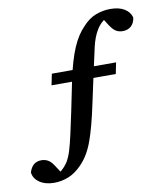

<svg xmlns="http://www.w3.org/2000/svg" viewBox="-91 -664 706 824"><g transform="rotate(-10 262.0 -252.5)"><path d="M140 -320 150 -369H430L420 -320ZM324 -327 299 -211Q278 -111 256.5 -52.5Q235 6 200 41Q172 70 141.5 82Q111 94 80 94Q41 94 16 77Q-9 60 -12 33Q1 -11 41 -11Q57 -11 70 -3.5Q83 4 95 23L121 63L83 68Q104 60 118 48Q132 36 144 19Q157 -2 165.5 -30Q174 -58 183 -98.5Q192 -139 204 -196L231 -328Q249 -412 271 -463.5Q293 -515 324 -546Q351 -576 382 -587.5Q413 -599 445 -599Q482 -599 505.5 -585Q529 -571 536 -546Q533 -522 518.5 -509Q504 -496 482 -496Q466 -496 453.5 -503Q441 -510 427 -531L401 -572L441 -574Q402 -559 380 -524Q361 -494 351 -449.5Q341 -405 324 -327Z"/></g></svg>

Font: Lisu Bosa ExtraBold
Style: Italic
Weight: 800
Italic angle: -19°
Designer: David Morse, Annie Olsen, Victor Gaultney, Frank Grießhammer (Latin)
Foundry: SIL International
Version: Version 2.000